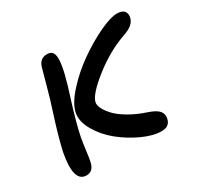

<svg xmlns="http://www.w3.org/2000/svg" viewBox="-117 -638 807 784"><g transform="rotate(-30 287.0 -245.5)"><path d="M438 6.8Q398.9 6.8 348.9 -16.1Q298.8 -39.1 256.8 -73.2Q214.8 -107.4 189.2 -151.6Q163.6 -195.8 170.9 -233.9Q178.7 -272.9 222.7 -321.5Q266.6 -370.1 321.5 -408.9Q376.5 -447.8 432.1 -474.4Q487.8 -501 519 -501Q541 -501 551.3 -490.5Q561.5 -480 558.1 -460Q553.7 -442.4 540 -430.7Q526.4 -418.9 498 -409.2Q419.4 -381.8 344 -322.5Q268.6 -263.2 262.2 -230Q259.8 -217.8 268.3 -200.4Q276.9 -183.1 295.2 -163.6Q313.5 -144 347.9 -123.8Q382.3 -103.5 426.8 -88.9Q462.9 -76.7 474.9 -61.8Q486.8 -46.9 482.9 -27.8Q476.6 6.8 438 6.8ZM82 9.8Q21 9.8 45.9 -121.1Q60.1 -185.5 91.8 -283.2Q107.4 -330.1 123.3 -389.2Q139.2 -448.2 144 -463.9Q154.3 -500 188 -500Q205.6 -500 213.6 -489.7Q221.7 -479.5 220.7 -454.6Q219.7 -429.7 210.2 -390.9Q200.7 -352.1 181.2 -292Q150.9 -196.3 139.2 -137.2Q134.8 -114.7 130.6 -80.6Q126.5 -46.4 123 -30.8Q114.7 9.8 82 9.8Z"/></g></svg>

Font: Shantell Sans Normal
Style: Italic
Weight: 400
Italic angle: -11.31°
Designer: Stephen Nixon, Anya Danilova, Shantell Martin
Foundry: Arrow Type
Version: Version 1.006;[559af2be0]